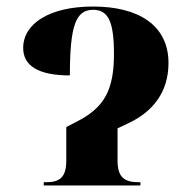

<svg xmlns="http://www.w3.org/2000/svg" viewBox="-20 -568 581 588"><path d="M114 0H410V-10H405C363 -10 340 -23 340 -76V-175L376 -192C447 -226 496 -285 496 -375C496 -491 404 -548 265 -548C132 -548 51 -496 51 -421C51 -367 97 -337 194 -337C194 -489 212 -538 265 -538C311 -538 329 -503 329 -403C329 -293 300 -238 214 -195L183 -179V-76C183 -23 161 -10 121 -10H114Z"/></svg>

Font: Noto Serif Display Condensed ExtraBold
Style: Regular
Weight: 800
Width: 3
Designer: Monotype Design Team
Foundry: Monotype Imaging Inc.
Version: Version 2.009